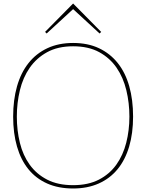

<svg xmlns="http://www.w3.org/2000/svg" viewBox="-20 -1065 834 1095"><path d="M557 -883 548 -874 397 -1013 246 -874 237 -883 397 -1045ZM739 -400Q739 -305 716.5 -229Q694 -153 650.5 -100Q607 -47 543 -18.5Q479 10 397 10Q313 10 249 -18.5Q185 -47 142 -100Q99 -153 77 -229Q55 -305 55 -400Q55 -495 77 -572.5Q99 -650 142.5 -705Q186 -760 250 -790Q314 -820 397 -820Q481 -820 544.5 -790Q608 -760 651.5 -705.5Q695 -651 717 -573.5Q739 -496 739 -400ZM718 -400Q718 -478 700.5 -550.5Q683 -623 645 -678.5Q607 -734 546 -767.5Q485 -801 397 -801Q310 -801 249 -767.5Q188 -734 149.5 -678.5Q111 -623 93.5 -550.5Q76 -478 76 -400Q76 -321 93.5 -250Q111 -179 149.5 -125.5Q188 -72 249 -40.5Q310 -9 397 -9Q483 -9 544 -40.5Q605 -72 643.5 -126Q682 -180 700 -251Q718 -322 718 -400Z"/></svg>

Font: TypoPRO Sinkin Sans
Style: 100 Thin
Weight: 100
Designer: Keith Bates
Foundry: K-Type
Version: Sinkin Sans (version 1.0)  by Keith Bates   •   © 2014   www